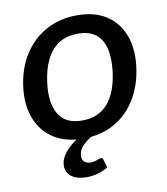

<svg xmlns="http://www.w3.org/2000/svg" viewBox="-79 -583 712 821"><g transform="rotate(-10 277.0 -172.5)"><path d="M310 -517Q386 -517 436.5 -484.5Q487 -452 509.5 -393Q532 -334 522 -255Q512 -177 475.5 -117.5Q439 -58 380.5 -25.5Q322 7 245 7Q171 7 119.5 -25.5Q68 -58 44.5 -117.5Q21 -177 31 -255Q41 -334 78.5 -393Q116 -452 175.5 -484.5Q235 -517 310 -517ZM255 -70Q327 -70 367.5 -118Q408 -166 419 -254Q426 -314 415.5 -355Q405 -396 376.5 -417.5Q348 -439 301 -439Q251 -439 217 -417Q183 -395 162.5 -353.5Q142 -312 135 -254Q124 -169 153 -119.5Q182 -70 255 -70ZM305 102Q312 102 314 109L325 146Q308 157 283 164.5Q258 172 233 172Q187 172 163.5 152Q140 132 144 99Q146 79 159.5 59.5Q173 40 193.5 23Q214 6 238 -7L289 0Q267 12 246.5 30.5Q226 49 223 74Q221 92 230.5 102.5Q240 113 260 113Q269 113 278.5 110.5Q288 108 295 105Q302 102 305 102Z"/></g></svg>

Font: Aleo Medium
Style: Italic
Weight: 500
Italic angle: -7°
Designer: Alessio Laiso
Foundry: Alessio Laiso
Version: Version 2.001;gftools[0.9.29]